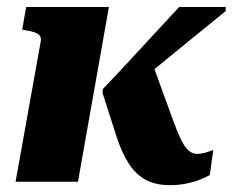

<svg xmlns="http://www.w3.org/2000/svg" viewBox="-20 -532 681 562"><path d="M485.6 -182.6 424.6 -350.4 349 -263.2Q397.8 -301.6 446.6 -341.4Q495.4 -381.2 544.3 -421.2Q593.2 -461.2 640.8 -499.8V-511.6H504.6Q467.8 -472.2 430.4 -431.6Q393 -391 355.8 -350.8Q318.6 -310.6 281 -271.4L280 -260.4L321.4 -131.2Q336.4 -85 356.9 -53.2Q377.4 -21.4 406.6 -5.7Q435.8 10 477.8 10Q503.2 10 525.6 5.3Q548 0.6 566 -6.5Q584 -13.6 594.2 -19.8L604.2 -92.8Q600 -91.6 585.6 -86.6Q571.2 -81.6 556.6 -81.6Q543.8 -81.6 532.2 -91.4Q520.6 -101.2 509.8 -123.5Q499 -145.8 485.6 -182.6ZM25.6 0H208.2L298.8 -511.6H56.6L45 -445.2L56 -443.2Q72 -440.8 82.2 -437Q92.4 -433.2 96.9 -426.8Q101.4 -420.4 99 -409.6Z"/></svg>

Font: Roboto Serif 20pt
Style: Italic
Weight: 400
Italic angle: -10°
Designer: Greg Gazdowicz
Foundry: Commercial Type
Version: Version 1.008